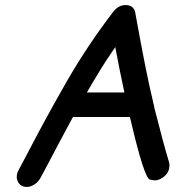

<svg xmlns="http://www.w3.org/2000/svg" viewBox="-20 -727 696 758"><path d="M86 11Q58 11 49 -14Q46 -21 46 -29Q46 -33 47 -38Q48 -44 51 -51L84 -113Q160 -260 243 -404.5Q326 -549 429 -683Q449 -707 476 -707Q511 -707 515 -671Q558 -433 583 -331L586 -316Q586 -315 587 -315L590 -299Q624 -164 647 -88Q649 -81 649 -74Q649 -69 648 -63Q643 -37 616 -22Q604 -15 591 -15Q585 -15 572 -18Q549 -23 493 -265H268Q218 -173 170 -81L140 -25Q130 -6 111 4Q99 11 86 11ZM471 -362Q452 -451 435 -541Q396 -485 364 -431Q343 -397 323 -362Z"/></svg>

Font: Bad Comic
Style: Italic
Weight: 400
Italic angle: -11°
Designer: GGBotNet
Foundry: GGBotNet
Version: 0.95